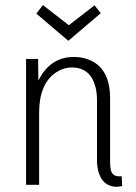

<svg xmlns="http://www.w3.org/2000/svg" viewBox="-20 -717 527 745"><path d="M452.1 -33.2Q417 -29.3 410.2 -56.6Q407.2 -69.3 407.2 -90.8V-335Q407.2 -455.1 322.3 -486.3Q296.9 -496.1 265.6 -496.1Q173.8 -495.1 128.9 -404.3L127.9 -488.3H81.1V0H131.8V-279.3Q131.8 -392.6 198.2 -436.5Q226.6 -455.1 258.8 -455.1Q331.1 -455.1 350.6 -378.9Q356.4 -355.5 356.4 -328.1V-85Q363.3 3.9 429.7 7.8Q442.4 7.8 454.1 4.9ZM245.1 -558.6 371.1 -666 346.7 -696.3 247.1 -619.1 146.5 -697.3 121.1 -664.1Z"/></svg>

Font: Yaldevi Colombo Light
Style: Regular
Weight: 300
Designer: Sol Matas, Denzil Rajitha, Kosala Senevirathne and Pathum Egodawatta
Foundry: Mooniak
Version: Version 1.020 ; ttfautohint (v1.6)